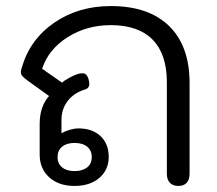

<svg xmlns="http://www.w3.org/2000/svg" viewBox="-20 -604 715 634"><path d="M111 -94V-195Q111 -252 142 -287L71 -338Q59 -347 54 -352.5Q49 -358 49 -366Q49 -372 52 -381Q79 -474 159 -529Q239 -584 346 -584Q471 -584 538.5 -518Q606 -452 606 -330V-30Q606 -11 596.5 -0.5Q587 10 569 10Q551 10 541 -0.5Q531 -11 531 -30V-332Q531 -425 484 -473Q437 -521 346 -521Q266 -521 203 -481Q140 -441 119 -377L185 -331Q192 -338 209.5 -347.5Q227 -357 238 -360Q244 -362 252 -362Q260 -362 264.5 -357.5Q269 -353 272 -344Q275 -334 275 -327Q275 -312 259 -308Q224 -297 203.5 -270.5Q183 -244 183 -208V-164Q195 -171 210.5 -175.5Q226 -180 239 -180Q285 -180 312 -154.5Q339 -129 339 -86Q339 -43 308 -16.5Q277 10 226 10Q174 10 142.5 -18.5Q111 -47 111 -94ZM283 -85Q283 -107 268 -119.5Q253 -132 226 -132Q200 -132 185 -119.5Q170 -107 170 -85Q170 -64 185 -51.5Q200 -39 226 -39Q252 -39 267.5 -51Q283 -63 283 -85Z"/></svg>

Font: Kodchasan
Style: Regular
Weight: 400
Version: Version 1.000; ttfautohint (v1.6)